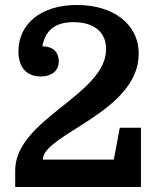

<svg xmlns="http://www.w3.org/2000/svg" viewBox="-20 -751 640 771"><path d="M152 -110C152 -212 537 -301 537 -535C537 -655 434 -731 289 -731C142 -731 54 -653 54 -545C54 -472 95 -444 143 -444C187 -444 216 -466 216 -505C216 -541 193 -565 150 -565C162 -630 202 -662 275 -662C358 -662 406 -622 406 -554C406 -369 41 -274 41 -66V0H546V-238H461L437 -110Z"/></svg>

Font: Domine
Style: Bold
Weight: 700
Designer: Pablo Impallari, Rodrigo Fuenzalida, Brenda Gallo
Foundry: Pablo Impallari, Rodrigo Fuenzalida, Brenda Gallo
Version: Version 2.000